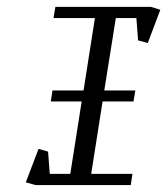

<svg xmlns="http://www.w3.org/2000/svg" viewBox="-20 -532 481 552"><path d="M54.2 -7.8 90.8 -104 118.2 -96.2 123 -32.2H182.1L214.8 -240.2H126L130.9 -272H220.2L252.9 -480H133.8L139.2 -512.2H414.1L440.9 -503.9L404.8 -408.2L377 -416L372.1 -480H313L279.8 -272H369.1L363.8 -240.2H274.9L242.2 -32.2H360.8L356 0H82Z"/></svg>

Font: Gawaa
Style: Italic
Weight: 400
Designer: T. Christopher White
Version: Version 1.0